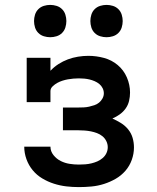

<svg xmlns="http://www.w3.org/2000/svg" viewBox="-20 -756 640 784"><path d="M302 8Q276 8 250.5 5Q225 2 200 -6Q175 -14 152.5 -27.5Q130 -41 113.5 -61Q97 -81 88 -106Q79 -131 79 -157H186Q186 -138 198.5 -122.5Q211 -107 228 -98.5Q245 -90 264 -87Q283 -84 302 -84Q315 -84 328 -85Q341 -86 353.5 -89Q366 -92 377.5 -97Q389 -102 399 -110.5Q409 -119 414.5 -130.5Q420 -142 420 -155Q420 -168 414 -180Q408 -192 398 -200Q388 -208 376 -212.5Q364 -217 351.5 -219.5Q339 -222 326 -223Q313 -224 300 -224H237V-317H300Q311 -317 322 -317.5Q333 -318 344 -320.5Q355 -323 365.5 -326.5Q376 -330 384.5 -337Q393 -344 398.5 -354Q404 -364 404 -375Q404 -386 399 -396Q394 -406 385.5 -413Q377 -420 366.5 -424.5Q356 -429 345.5 -431.5Q335 -434 324 -435Q313 -436 302 -436Q291 -436 279.5 -435Q268 -434 257 -432Q246 -430 235 -426.5Q224 -423 214 -417.5Q204 -412 195 -403.5Q186 -395 186 -384V-339H89V-520H186V-467Q201 -483 219 -494.5Q237 -506 257 -513.5Q277 -521 298.5 -524.5Q320 -528 341 -528Q373 -528 404.5 -519.5Q436 -511 460.5 -490.5Q485 -470 498 -440Q511 -410 511 -378Q511 -361 507 -344Q503 -327 493 -313Q483 -299 469 -289Q455 -279 439 -272Q457 -264 474 -253.5Q491 -243 503.5 -227.5Q516 -212 521.5 -193Q527 -174 527 -154Q527 -128 518 -103Q509 -78 492 -58.5Q475 -39 452.5 -26Q430 -13 405 -5Q380 3 354 5.5Q328 8 302 8ZM415 -604Q402 -604 389 -608Q376 -612 366.5 -621.5Q357 -631 353 -644Q349 -657 349 -670Q349 -683 353 -696Q357 -709 366.5 -718.5Q376 -728 389 -732Q402 -736 415 -736Q428 -736 441 -732Q454 -728 463.5 -718.5Q473 -709 477 -696Q481 -683 481 -670Q481 -657 477 -644Q473 -631 463.5 -621.5Q454 -612 441 -608Q428 -604 415 -604ZM185 -604Q172 -604 159 -608Q146 -612 136.5 -621.5Q127 -631 123 -644Q119 -657 119 -670Q119 -683 123 -696Q127 -709 136.5 -718.5Q146 -728 159 -732Q172 -736 185 -736Q198 -736 211 -732Q224 -728 233.5 -718.5Q243 -709 247 -696Q251 -683 251 -670Q251 -657 247 -644Q243 -631 233.5 -621.5Q224 -612 211 -608Q198 -604 185 -604Z"/></svg>

Font: Iosevka Etoile Semibold
Style: Regular
Weight: 600
Designer: Belleve Invis
Foundry: Belleve Invis
Version: Version 22.1.2; ttfautohint (v1.8.4)